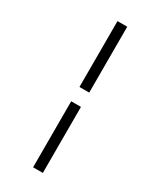

<svg xmlns="http://www.w3.org/2000/svg" viewBox="-240 -935 891 1092"><g transform="rotate(30 206.0 -389.0)"><path d="M185.5 -869H249.5V-436.5H185.5ZM185.5 -342.5H249.5V91H185.5Z"/></g></svg>

Font: Merriweather 28pt Light
Style: Italic
Weight: 300
Italic angle: -7.8°
Version: Version 2.101